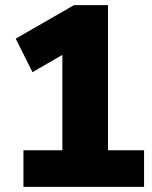

<svg xmlns="http://www.w3.org/2000/svg" viewBox="-20 -725 589 745"><path d="M71 0V-142H222V-559L298 -556L106 -445L41 -575L267 -705H399V-142H539V0Z"/></svg>

Font: Nunito Sans 7pt SemiCondensed Black
Style: Regular
Weight: 900
Width: 4
Designer: Vernon Adams
Foundry: Vernon Adams
Version: Version 3.101;gftools[0.9.27]